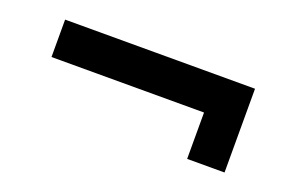

<svg xmlns="http://www.w3.org/2000/svg" viewBox="-44 -520 688 456"><g transform="rotate(20 300.0 -292.0)"><path d="M445.5 -186V-303.2H60V-397.7H540V-186Z"/></g></svg>

Font: Manrope
Style: Regular
Weight: 400
Designer: Mikhail Sharanda
Foundry: Mikhail Sharanda
Version: Version 4.503